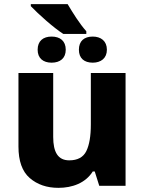

<svg xmlns="http://www.w3.org/2000/svg" viewBox="-20 -904 703 934"><path d="M129.9 -883.8V-874C167 -835 240.2 -769.5 288.1 -738.8H399.9V-752C366.7 -789.1 335.9 -838.9 309.1 -883.8ZM231 -726.1C189.9 -726.1 163.1 -704.6 163.1 -662.1C163.1 -620.6 189.9 -599.1 231 -599.1C272.5 -599.1 299.8 -620.6 299.8 -662.1C299.8 -704.6 272.5 -726.1 231 -726.1ZM431.2 -726.1C389.6 -726.1 363.8 -704.6 363.8 -662.1C363.8 -620.6 389.6 -599.1 431.2 -599.1C470.7 -599.1 500 -620.6 500 -662.1C500 -704.6 470.7 -726.1 431.2 -726.1ZM421.9 -548.8V-298.8C421.9 -242.2 414.6 -198.7 399.9 -168.9C385.3 -139.2 357.4 -124 316.9 -124C262.2 -124 238.8 -163.6 238.8 -237.8V-548.8H69.8V-190.9C69.8 -121.1 87.9 -69.8 124.5 -38.1C161.1 -6.3 207.5 9.8 264.2 9.8C332 9.8 396 -13.7 431.2 -69.8H440.9L462.9 0H590.8V-548.8Z"/></svg>

Font: Noto Reveo Sans
Style: Regular
Weight: 800
Designer: Monotype Design Team
Foundry: Monotype Imaging Inc.
Version: Version 2.007